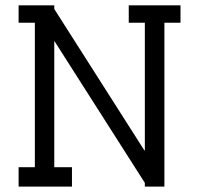

<svg xmlns="http://www.w3.org/2000/svg" viewBox="-20 -690 736 710"><path d="M587.9 -606V0H515.6V-13.7L181.6 -537.6H180.7V-71.8H246.1V0H48.8V-71.8H108.9V-606H48.8V-670.4H180.7V-656.7L514.2 -133.3L515.6 -134.3V-606H456.1V-670.4H647.5V-606Z"/></svg>

Font: Eligible
Style: Regular
Weight: 500
Version: Version 1.1